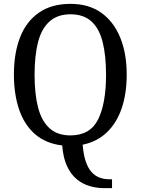

<svg xmlns="http://www.w3.org/2000/svg" viewBox="-20 -745 729 994"><path d="M518 229Q481 229 444.5 218.5Q408 208 377.5 183Q347 158 327 115Q307 72 302 8Q218 -2 162.5 -49.5Q107 -97 79.5 -176.5Q52 -256 52 -359Q52 -470 84 -552Q116 -634 181.5 -679.5Q247 -725 345 -725Q439 -725 503.5 -679.5Q568 -634 602 -551.5Q636 -469 636 -358Q636 -261 610 -184.5Q584 -108 533 -59.5Q482 -11 408 4Q412 55 423.5 89.5Q435 124 453 144.5Q471 165 494.5 174Q518 183 545 183H560V229ZM344 -44Q447 -44 488 -127Q529 -210 529 -358Q529 -457 511.5 -527Q494 -597 453.5 -634Q413 -671 345 -671Q278 -671 236.5 -634Q195 -597 177 -527Q159 -457 159 -358Q159 -259 177 -189Q195 -119 236 -81.5Q277 -44 344 -44Z"/></svg>

Font: Noto Serif Khmer SemiCondensed
Style: Regular
Weight: 400
Width: 4
Designer: Danh Hong and the Monotype Design Team
Foundry: Monotype Imaging Inc.
Version: Version 2.004